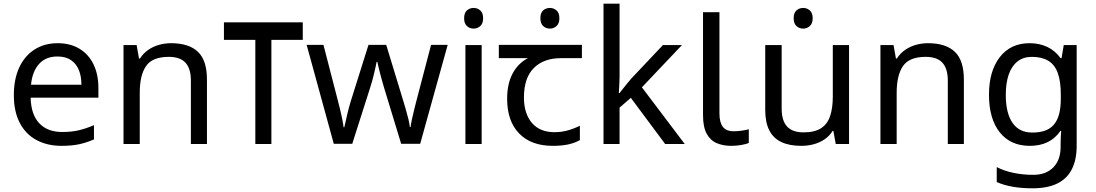

<svg xmlns="http://www.w3.org/2000/svg" viewBox="-20 -780 5937 1040"><path d="M292 -546Q361 -546 410.5 -516Q460 -486 486.5 -431.5Q513 -377 513 -304V-251H146Q148 -160 192.5 -112.5Q237 -65 317 -65Q368 -65 407.5 -74.5Q447 -84 489 -102V-25Q448 -7 408 1.5Q368 10 313 10Q237 10 178.5 -21Q120 -52 87.5 -113.5Q55 -175 55 -264Q55 -352 84.5 -415Q114 -478 167.5 -512Q221 -546 292 -546ZM291 -474Q228 -474 191.5 -433.5Q155 -393 148 -321H421Q421 -367 407 -401Q393 -435 364.5 -454.5Q336 -474 291 -474Z M907 -546Q1003 -546 1052 -499.5Q1101 -453 1101 -349V0H1014V-343Q1014 -408 985 -440Q956 -472 894 -472Q805 -472 771 -422Q737 -372 737 -278V0H649V-536H720L733 -463H738Q756 -491 782.5 -509.5Q809 -528 841 -537Q873 -546 907 -546Z M1620 -659V-564H1450V0H1363V-564H1193V-659Z M2061 -303Q2055 -324 2049 -344.5Q2043 -365 2038.5 -383.5Q2034 -402 2030 -418Q2026 -434 2024 -445H2020Q2018 -434 2014.5 -418Q2011 -402 2006.5 -383Q2002 -364 1996.5 -343.5Q1991 -323 1984 -302L1888 -1H1788L1641 -537H1732L1806 -251Q1814 -222 1821 -192.5Q1828 -163 1833.5 -136.5Q1839 -110 1841 -91H1845Q1848 -103 1852 -121Q1856 -139 1860.5 -159Q1865 -179 1870.5 -199Q1876 -219 1881 -235L1976 -537H2072L2164 -235Q2171 -212 2178.5 -186Q2186 -160 2192 -135.5Q2198 -111 2200 -92H2204Q2206 -109 2211.5 -134.5Q2217 -160 2224.5 -190.5Q2232 -221 2240 -251L2315 -537H2405L2256 -1H2153Z M2589 -536V0H2501V-536ZM2546 -737Q2566 -737 2581.5 -723.5Q2597 -710 2597 -681Q2597 -653 2581.5 -639Q2566 -625 2546 -625Q2524 -625 2509 -639Q2494 -653 2494 -681Q2494 -710 2509 -723.5Q2524 -737 2546 -737Z M2959 -737Q2979 -737 2994.5 -723.5Q3010 -710 3010 -681Q3010 -653 2994.5 -639Q2979 -625 2959 -625Q2937 -625 2922 -639Q2907 -653 2907 -681Q2907 -710 2922 -723.5Q2937 -737 2959 -737ZM2975 10Q2857 10 2792 -57Q2727 -124 2727 -245Q2727 -325 2756 -380.5Q2785 -436 2839 -465H2682V-537H3132V-465H3019Q2925 -465 2871.5 -411.5Q2818 -358 2818 -252Q2818 -165 2861 -114.5Q2904 -64 2984 -64Q3021 -64 3055 -73.5Q3089 -83 3121 -99V-21Q3092 -5 3057 2.5Q3022 10 2975 10Z M3336 -363Q3336 -347 3334.5 -321Q3333 -295 3332 -276H3336Q3342 -284 3354 -299Q3366 -314 3378.5 -329.5Q3391 -345 3400 -355L3571 -536H3674L3457 -307L3689 0H3583L3397 -250L3336 -197V0H3249V-760H3336Z M3941 10Q3897 10 3862.5 -4.5Q3828 -19 3808 -55.5Q3788 -92 3788 -157V-714H3877V-165Q3877 -117 3895.5 -93Q3914 -69 3954 -69Q3976 -69 3999.5 -72.5Q4023 -76 4036 -80V-6Q4022 1 3994.5 5.5Q3967 10 3941 10Z M4331 -737Q4351 -737 4366.5 -723.5Q4382 -710 4382 -681Q4382 -653 4366.5 -639Q4351 -625 4331 -625Q4309 -625 4294 -639Q4279 -653 4279 -681Q4279 -710 4294 -723.5Q4309 -737 4331 -737ZM4579 -536V0H4507L4494 -71H4490Q4473 -43 4446 -25Q4419 -7 4387 1.5Q4355 10 4320 10Q4256 10 4212.5 -10.5Q4169 -31 4147 -74Q4125 -117 4125 -185V-536H4214V-191Q4214 -127 4243 -95Q4272 -63 4333 -63Q4393 -63 4427.5 -85.5Q4462 -108 4476.5 -151.5Q4491 -195 4491 -257V-536Z M5007 -546Q5103 -546 5152 -499.5Q5201 -453 5201 -349V0H5114V-343Q5114 -408 5085 -440Q5056 -472 4994 -472Q4905 -472 4871 -422Q4837 -372 4837 -278V0H4749V-536H4820L4833 -463H4838Q4856 -491 4882.5 -509.5Q4909 -528 4941 -537Q4973 -546 5007 -546Z M5557 -546Q5610 -546 5652.5 -526Q5695 -506 5725 -465H5730L5742 -536H5812V9Q5812 85 5786 136.5Q5760 188 5707 214Q5654 240 5572 240Q5514 240 5465.5 231.5Q5417 223 5379 206V125Q5417 145 5468 156Q5519 167 5577 167Q5646 167 5685.5 126.5Q5725 86 5725 16V-5Q5725 -17 5726 -39.5Q5727 -62 5728 -71H5724Q5696 -30 5654.5 -10Q5613 10 5558 10Q5454 10 5395.5 -63Q5337 -136 5337 -267Q5337 -395 5395.5 -470.5Q5454 -546 5557 -546ZM5569 -472Q5524 -472 5492.5 -448Q5461 -424 5444.5 -378Q5428 -332 5428 -266Q5428 -167 5464.5 -114.5Q5501 -62 5571 -62Q5612 -62 5641 -72.5Q5670 -83 5689 -105.5Q5708 -128 5717 -163Q5726 -198 5726 -246V-267Q5726 -340 5709.5 -385Q5693 -430 5658 -451Q5623 -472 5569 -472Z"/></svg>

Font: usinhala05
Style: Book
Weight: 400
Designer: Jelle Bosma - Monotype Design Team
Foundry: Monotype Imaging Inc.
Version: Version 2.003